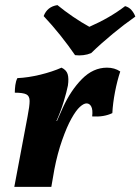

<svg xmlns="http://www.w3.org/2000/svg" viewBox="-20 -732 550 752"><path d="M221 -467Q240 -458 245 -441.5Q250 -425 246 -397Q241 -372 229.5 -334Q218 -296 201 -258H203L226 -310Q257 -378 301 -422.5Q345 -467 399 -467Q429 -467 451 -452Q439 -416 430.5 -372Q422 -328 420 -289Q387 -273 341 -276Q344 -302 337.5 -314.5Q331 -327 319 -327Q308 -327 293 -313.5Q278 -300 260 -268Q242 -236 223.5 -183.5Q205 -131 193 -69L181 0H36L88 -276Q96 -317 96 -336.5Q96 -356 83 -362.5Q70 -369 38 -369Q38 -383 40 -398.5Q42 -414 48 -426Q91 -428 138 -439.5Q185 -451 221 -467ZM274 -516Q248 -554 216 -594Q184 -634 151 -669Q165 -706 205 -712Q233 -689 266 -666.5Q299 -644 330 -627Q410 -662 470 -708Q485 -704 495 -692.5Q505 -681 510 -667Q467 -637 421 -599Q375 -561 337 -524Q323 -518 306.5 -516Q290 -514 274 -516Z"/></svg>

Font: Vollkorn
Style: Bold Italic
Weight: 700
Italic angle: -11°
Designer: Friedrich Althausen
Foundry: Friedrich Althausen
Version: Version 5.000; ttfautohint (v1.8.3)